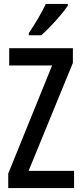

<svg xmlns="http://www.w3.org/2000/svg" viewBox="-20 -960 416 980"><path d="M358 0H22V-74L246 -626H27V-714H352V-639L126 -88H358ZM326 -931Q313 -911 289 -882.5Q265 -854 238.5 -826.5Q212 -799 191 -780H127V-791Q181 -871 214 -940H326Z"/></svg>

Font: Noto Sans Telugu ExtraCondensed Medium
Style: Regular
Weight: 500
Width: 2
Designer: Jelle Bosma - Monotype Design Team
Foundry: Monotype Imaging Inc.
Version: Version 2.005; ttfautohint (v1.8.4.7-5d5b)